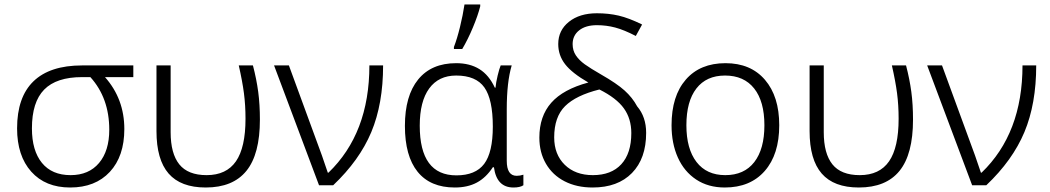

<svg xmlns="http://www.w3.org/2000/svg" viewBox="-20 -824 4670 854"><path d="M56 -253Q56 -392 129 -462.5Q202 -533 345 -533H573V-481H447Q533 -384 533 -250Q533 -129 468.5 -59.5Q404 10 292 10Q182 10 119 -60.5Q56 -131 56 -253ZM466 -247Q466 -388 382 -481H345Q231 -481 176.5 -425.5Q122 -370 122 -253Q122 -154 166.5 -99.5Q211 -45 294 -45Q375 -45 420.5 -99Q466 -153 466 -247Z M676 -241V-533H739V-236Q739 -141 777.5 -93Q816 -45 899 -45Q987 -45 1029.5 -106.5Q1072 -168 1072 -296Q1072 -356 1065 -409.5Q1058 -463 1042 -533H1105Q1121 -472 1128.5 -415.5Q1136 -359 1136 -292Q1136 -138 1076 -64Q1016 10 895 10Q784 10 730 -52Q676 -114 676 -241Z M1199 -533H1265L1412 -132L1438 -56H1441Q1623 -231 1623 -533H1684Q1684 -362 1631.5 -236.5Q1579 -111 1462 0H1399Z M1999 -615Q2013 -651 2026 -704Q2039 -757 2046 -804H2116V-796Q2106 -756 2083.5 -702Q2061 -648 2036 -606H1999ZM1781 -264Q1781 -398 1840 -470.5Q1899 -543 2009 -543Q2070 -543 2112.5 -516.5Q2155 -490 2181 -434H2184Q2186 -457 2193.5 -488Q2201 -519 2207 -533H2256Q2234 -459 2234 -338V-109Q2234 -42 2278 -42Q2293 -42 2308 -47V0Q2293 10 2264 10Q2189 10 2177 -80H2172Q2142 -34 2101 -12Q2060 10 2003 10Q1894 10 1837.5 -60Q1781 -130 1781 -264ZM2172 -261Q2172 -382 2134.5 -435Q2097 -488 2009 -488Q1931 -488 1889 -430.5Q1847 -373 1847 -265Q1847 -44 2010 -44Q2095 -44 2133.5 -95Q2172 -146 2172 -261Z M2379 -212Q2379 -307 2432 -367Q2485 -427 2597 -457Q2524 -499 2493.5 -538.5Q2463 -578 2463 -628Q2463 -689 2510.5 -727Q2558 -765 2635 -765Q2687 -765 2732 -754.5Q2777 -744 2836 -715L2808 -664Q2756 -691 2716.5 -701.5Q2677 -712 2635 -712Q2585 -712 2556 -689Q2527 -666 2527 -628Q2527 -599 2541.5 -577.5Q2556 -556 2581 -538Q2606 -520 2653 -493Q2723 -453 2758 -421.5Q2793 -390 2814 -351Q2854 -304 2854 -233Q2854 -119 2791 -54.5Q2728 10 2616 10Q2545 10 2491.5 -17.5Q2438 -45 2408.5 -95.5Q2379 -146 2379 -212ZM2788 -232Q2788 -296 2755 -342Q2722 -388 2646 -426Q2542 -400 2493.5 -352Q2445 -304 2445 -213Q2445 -137 2492 -91Q2539 -45 2617 -45Q2699 -45 2743.5 -93.5Q2788 -142 2788 -232Z M2967 -267Q2967 -397 3030.5 -470Q3094 -543 3207 -543Q3319 -543 3382.5 -469Q3446 -395 3446 -267Q3446 -137 3381.5 -63.5Q3317 10 3204 10Q3130 10 3076.5 -25.5Q3023 -61 2995 -123.5Q2967 -186 2967 -267ZM3380 -267Q3380 -373 3334.5 -430.5Q3289 -488 3205 -488Q3122 -488 3077.5 -430.5Q3033 -373 3033 -267Q3033 -162 3078 -103.5Q3123 -45 3206 -45Q3290 -45 3335 -103Q3380 -161 3380 -267Z M3581 -241V-533H3644V-236Q3644 -141 3682.5 -93Q3721 -45 3804 -45Q3892 -45 3934.5 -106.5Q3977 -168 3977 -296Q3977 -356 3970 -409.5Q3963 -463 3947 -533H4010Q4026 -472 4033.5 -415.5Q4041 -359 4041 -292Q4041 -138 3981 -64Q3921 10 3800 10Q3689 10 3635 -52Q3581 -114 3581 -241Z M4104 -533H4170L4317 -132L4343 -56H4346Q4528 -231 4528 -533H4589Q4589 -362 4536.5 -236.5Q4484 -111 4367 0H4304Z"/></svg>

Font: OpenSansMMV
Style: Light
Weight: 300
Foundry: Ascender Corporation
Version: Version 4.001